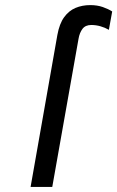

<svg xmlns="http://www.w3.org/2000/svg" viewBox="-20 -733 460 753"><path d="M100 0 205 -596Q213 -640 231.5 -665.5Q250 -691 276.2 -702Q302.5 -713 334 -713Q361 -713 382.8 -705.5Q404.5 -698 420 -688L407 -616Q391.5 -625 373.8 -630Q356 -635 338 -635Q315 -635 303.5 -619.8Q292 -604.5 288 -581L185 0Z"/></svg>

Font: Overpass
Style: Italic
Weight: 400
Italic angle: -10°
Designer: Delve Withrington, Dave Bailey, Thomas Jockin
Foundry: Delve Fonts LLC
Version: Version 4.000